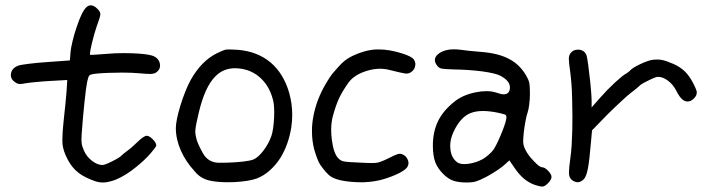

<svg xmlns="http://www.w3.org/2000/svg" viewBox="-20 -672 2622 708"><path d="M333.5 -2.9Q292 -17.1 269 -35.2Q245.6 -53.2 229.5 -84Q212.9 -115.2 210.4 -141.6Q210 -148.4 210 -157.7Q210 -183.6 214.8 -228Q218.3 -256.3 221.2 -288.1Q224.6 -320.3 225.6 -336.9Q226.1 -350.1 228 -377Q207 -376 165.5 -373.5Q139.6 -372.1 113.8 -369.6Q87.4 -367.2 76.2 -365.2Q59.1 -361.8 51.8 -362.3Q43.9 -362.8 36.6 -368.2Q20 -378.4 20 -394.5Q20 -397.5 20.5 -400.4Q23.4 -420.4 46.4 -429.7Q53.2 -432.6 84 -436.5Q114.3 -440.4 150.4 -442.9Q179.2 -445.3 237.8 -449.2Q238.3 -460 240.2 -481Q241.2 -494.1 247.6 -520.5Q253.9 -546.9 262.2 -570.8Q281.7 -630.4 299.3 -646Q306.2 -652.3 314 -652.3Q314.5 -652.3 314.9 -652.3Q326.7 -652.3 339.4 -639.2Q350.6 -628.4 350.1 -619.1Q349.6 -609.4 336.4 -574.2Q328.6 -551.8 318.8 -512.2Q311.5 -481 311.5 -472.7Q311.5 -470.7 312 -470.2Q312.5 -469.2 329.6 -470.2Q346.7 -471.2 369.6 -473.1Q400.9 -476.1 435.5 -476.1Q451.2 -476.1 466.8 -475.6Q519 -473.6 540 -467.3Q564 -460 569.3 -438.5Q570.3 -433.6 570.3 -429.7Q570.3 -414.6 555.2 -404.3Q547.9 -399.9 535.6 -399.4Q534.2 -399.4 531.7 -399.4Q519 -399.4 492.2 -401.9Q465.8 -404.3 429.7 -404.3Q417.5 -404.3 404.8 -403.8Q352.1 -403.3 322.8 -398.9Q312 -397 308.6 -392.6Q305.2 -387.7 301.3 -369.6Q297.4 -350.6 291.5 -295.4Q285.6 -239.7 281.2 -178.2Q280.3 -166.5 280.3 -157.7Q280.3 -148.9 281.2 -143.1Q282.7 -131.8 290.5 -114.7Q300.3 -93.3 319.8 -78.6Q339.4 -63.5 357.9 -63.5Q366.7 -63.5 394.5 -77.6Q422.9 -91.8 428.2 -98.6Q429.2 -100.1 436 -105.5Q442.9 -110.8 451.2 -117.2Q460 -123.5 471.2 -133.8Q482.9 -144 490.7 -151.9Q498.5 -159.7 507.3 -165.5Q516.1 -171.4 520.5 -171.4Q530.8 -171.4 543.5 -158.2Q556.2 -145.5 556.2 -135.3Q556.2 -130.9 535.2 -106.4Q513.7 -81.5 481.4 -55.7Q464.4 -41.5 444.8 -29.3Q425.8 -17.1 406.2 -9.3Q387.2 -2 368.7 0.5Q363.3 1 358.4 1Q345.7 1 333.5 -2.9Z M913.6 -83.5Q931.6 -90.8 950.7 -115.7Q970.2 -141.1 980.5 -169.9Q988.3 -191.9 990.7 -237.3Q991.2 -248 991.2 -257.3Q991.2 -288.1 986.3 -305.2Q974.1 -351.6 944.3 -380.9Q915 -410.2 873 -418Q859.4 -420.4 846.7 -420.4Q803.7 -420.4 774.4 -390.6Q735.8 -352.5 713.4 -258.3Q702.1 -212.4 700.7 -194.8Q700.2 -191.4 700.2 -188Q700.2 -173.8 705.1 -157.2Q710 -140.1 728.5 -106.4Q747.6 -72.8 786.6 -71.8Q789.6 -71.8 792 -71.8Q794.9 -71.8 797.9 -71.8Q809.1 -71.8 821.3 -72.3Q849.6 -73.2 876.5 -76.2Q903.8 -79.6 913.6 -83.5ZM753.9 -5.9Q718.8 -13.7 697.8 -40.5Q665 -75.7 646.5 -117.7Q628.4 -159.7 628.4 -199.2Q628.4 -227.1 645.5 -283.7Q663.1 -339.8 682.6 -376Q701.7 -410.6 726.1 -436Q751 -461.4 779.8 -475.6Q803.7 -487.3 814 -489.3Q818.4 -489.7 826.2 -489.7Q837.4 -489.7 857.4 -488.3Q928.7 -482.4 977.5 -441.9Q1025.9 -400.9 1046.4 -329.6Q1057.6 -289.6 1057.6 -248.5Q1057.6 -226.1 1054.2 -202.6Q1043.9 -138.2 1013.7 -89.4Q997.1 -63.5 975.1 -43.9Q953.6 -24.4 927.7 -14.2Q898.9 -3.4 844.2 -0.5Q830.6 0 818.4 0Q780.8 0 753.9 -5.9Z M1248 -4.9Q1215.8 -10.3 1199.2 -21.5Q1183.1 -32.7 1160.6 -64.9Q1155.8 -71.8 1149.4 -88.4Q1143.1 -105 1138.7 -121.1Q1130.4 -152.8 1130.4 -186.5Q1130.4 -189 1130.4 -190.9Q1130.4 -215.8 1135.3 -241.7Q1147 -305.7 1182.6 -365.2Q1189 -376 1195.3 -385.7Q1202.1 -395.5 1204.6 -398.9Q1231.9 -431.6 1246.1 -443.8Q1259.8 -456.1 1279.8 -465.8Q1324.7 -487.3 1366.7 -489.7Q1366.7 -489.7 1377.9 -489.7Q1415.5 -489.7 1460.9 -475.6Q1480 -469.7 1491.2 -463.9Q1502.4 -458 1506.3 -452.1Q1511.7 -443.8 1511.7 -435.1Q1511.7 -431.2 1510.7 -427.2Q1507.8 -414.1 1495.6 -405.8Q1485.4 -399.4 1475.1 -400.9Q1464.4 -401.9 1416 -414.1Q1399.4 -418.5 1381.3 -418.5Q1356.9 -418.5 1331.1 -410.2Q1285.6 -396 1264.6 -366.7Q1243.2 -336.4 1231 -311Q1218.8 -285.2 1208.5 -247.6Q1201.2 -223.1 1201.2 -192.9Q1201.2 -175.8 1203.6 -157.2Q1210 -105.5 1228 -87.9Q1236.8 -78.6 1248.5 -76.7Q1260.7 -74.2 1308.1 -72.3Q1335.9 -70.8 1352.1 -70.8Q1359.9 -70.8 1364.7 -71.3Q1379.9 -71.8 1413.6 -88.9Q1438.5 -101.6 1447.3 -104Q1456.5 -106.4 1464.8 -102.5Q1478 -96.7 1483.4 -83.5Q1489.3 -70.8 1483.4 -58.6Q1478.5 -47.4 1452.1 -33.7Q1426.3 -20.5 1389.2 -9.8Q1358.9 -1.5 1321.8 0Q1321.8 0 1308.6 0Q1278.3 0 1248 -4.9Z M1760.3 -85.4Q1770.5 -91.3 1782.2 -101.6Q1793.9 -111.8 1799.3 -119.6Q1811 -136.7 1827.1 -175.3Q1843.3 -214.4 1846.7 -232.4Q1848.6 -244.1 1845.2 -247.6Q1842.3 -250.5 1822.8 -254.9Q1788.1 -262.7 1761.2 -262.7Q1734.4 -262.7 1714.8 -254.9Q1676.8 -239.3 1651.9 -184.6Q1640.1 -158.7 1640.1 -133.8Q1640.1 -126.5 1641.1 -119.6Q1645 -88.9 1666.5 -73.2Q1675.8 -66.9 1692.9 -66.9Q1699.7 -66.9 1707 -67.9Q1735.4 -71.8 1760.3 -85.4ZM1950.7 9.3Q1929.7 1.5 1912.1 -13.2Q1894.5 -27.8 1877.9 -52.2Q1871.6 -61.5 1858.4 -80.6Q1851.1 -73.7 1835.9 -60.5Q1826.7 -52.7 1808.1 -40.5Q1790 -28.8 1773.4 -20Q1748 -6.8 1734.9 -2.9Q1721.7 1 1703.1 1Q1671.4 1 1652.3 -5.4Q1633.8 -11.7 1616.7 -28.3Q1594.2 -49.8 1585 -74.2Q1576.2 -98.1 1576.2 -134.8Q1576.2 -186 1595.2 -225.1Q1613.8 -263.7 1655.3 -296.9Q1686 -321.8 1733.4 -331.5Q1754.9 -335.9 1773.4 -335.9Q1795.4 -335.9 1813 -329.6Q1827.6 -324.2 1837.4 -324.2Q1856.4 -324.2 1859.9 -343.3Q1860.4 -346.7 1860.4 -349.6Q1860.4 -374.5 1824.2 -393.1Q1807.1 -401.9 1758.8 -408.7Q1710.9 -415 1652.8 -416Q1618.7 -417 1608.9 -418.9Q1599.1 -420.9 1592.8 -428.7Q1583.5 -440.4 1583.5 -450.7Q1583.5 -464.4 1600.1 -476.1Q1621.1 -490.2 1653.8 -490.2Q1666 -490.2 1679.7 -488.3Q1689.9 -486.8 1711.9 -484.4Q1733.9 -481.9 1754.9 -480.5Q1817.9 -475.6 1857.4 -454.6Q1896.5 -434.1 1919.9 -394Q1929.2 -378.4 1931.6 -366.7Q1934.1 -355.5 1934.1 -326.7Q1934.1 -305.7 1931.6 -287.6Q1929.7 -269.5 1925.3 -256.3Q1921.4 -245.6 1917.5 -224.1Q1913.6 -203.1 1911.6 -185.1Q1909.2 -162.1 1909.2 -150.4Q1909.2 -146.5 1909.7 -144Q1910.6 -133.3 1917.5 -119.6Q1927.2 -99.6 1948.7 -77.6Q1969.7 -55.2 1979 -55.2Q1988.8 -55.2 2001 -42.5Q2013.7 -29.3 2013.7 -19.5Q2013.7 -9.8 2001 3.4Q1988.8 16.1 1979 16.1Q1975.6 16.1 1967.3 14.2Q1958.5 11.7 1950.7 9.3Z M2093.8 -4.9Q2080.6 -12.7 2078.6 -27.3Q2078.1 -30.8 2078.1 -36.1Q2078.1 -52.7 2083 -87.4Q2085.9 -107.4 2087.9 -134.8Q2089.4 -162.1 2090.3 -192.4Q2090.8 -216.3 2090.8 -240.7Q2090.8 -273.4 2089.8 -307.1Q2088.4 -365.7 2083 -403.8Q2077.6 -442.9 2077.6 -454.6Q2077.6 -466.3 2082.5 -474.1Q2092.3 -488.8 2109.9 -488.8Q2112.8 -488.8 2115.7 -488.8Q2137.2 -485.8 2143.1 -466.8Q2145.5 -459.5 2149.4 -429.7Q2153.3 -399.4 2156.7 -368.2Q2158.7 -347.2 2160.2 -329.1Q2161.6 -311.5 2161.6 -302.7Q2161.6 -293.9 2161.6 -275.9Q2172.9 -288.1 2194.3 -313Q2218.3 -340.3 2247.1 -367.2Q2276.4 -394 2289.1 -400.9Q2292.5 -402.8 2296.4 -405.8Q2300.3 -408.7 2302.7 -411.1Q2311 -421.4 2340.8 -435.5Q2371.1 -449.7 2388.2 -451.7Q2395.5 -452.6 2402.3 -452.6Q2412.1 -452.6 2421.9 -450.7Q2438 -447.3 2463.9 -436Q2487.8 -425.3 2505.4 -408.7Q2522.5 -391.6 2535.6 -366.2Q2546.9 -344.2 2548.8 -336.4Q2549.3 -333.5 2549.3 -330.6Q2549.3 -325.2 2546.9 -319.8Q2544.4 -314.5 2538.6 -308.6Q2532.7 -303.2 2527.3 -300.3Q2512.7 -293.9 2499.5 -302.7Q2486.3 -312 2474.1 -336.9Q2462.9 -359.4 2443.8 -374Q2424.8 -388.7 2406.2 -388.7Q2397.5 -388.7 2369.6 -374.5Q2341.3 -360.8 2335.9 -353.5Q2335 -352.1 2325.7 -344.7Q2316.9 -337.4 2305.2 -328.6Q2293.5 -319.8 2268.6 -296.4Q2243.7 -273.4 2219.7 -249.5Q2201.2 -230 2163.1 -191.4Q2161.6 -178.7 2159.7 -153.3Q2153.8 -81.5 2147.9 -50.8Q2142.1 -20.5 2132.8 -11.2Q2123.5 -2 2114.3 -0.5Q2112.3 0 2110.4 0Q2102.5 0 2093.8 -4.9Z"/></svg>

Font: Casuwalt
Style: Regular
Weight: 400
Designer: Walter E Stewart
Version: 0.1